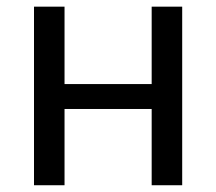

<svg xmlns="http://www.w3.org/2000/svg" viewBox="-20 -548 640 568"><path d="M519 0H428.7V-225.6H170.9V0H80.6V-528.3H170.9V-299.3H428.7V-528.3H519Z"/></svg>

Font: RobotoMono-Regular
Style: Regular
Weight: 400
Designer: Google
Version: Version 2.000985; 2015; ttfautohint (v1.3)